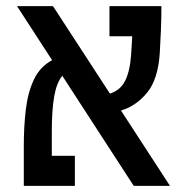

<svg xmlns="http://www.w3.org/2000/svg" viewBox="-20 -606 626 626"><path d="M416 0 183.1 -358.9Q164.6 -336.4 156.7 -291.7Q148.9 -247.1 148.9 -177.7V-98.1H224.1V0H57.6V-130.9Q57.6 -193.4 64.2 -249Q70.8 -304.7 90.6 -346.7Q110.4 -388.7 149.9 -409.7L35.6 -585.9H152.8L338.4 -300.8Q372.1 -311.5 387.7 -342Q403.3 -372.6 407.2 -424.3Q408.2 -439.5 409.2 -455.6Q410.2 -471.7 411.1 -487.8H336.9V-585.9H506.3Q506.3 -547.4 504.6 -506.1Q502.9 -464.8 501 -434.1Q495.6 -347.7 459.7 -304Q423.8 -260.3 374.5 -245.6L534.2 0Z"/></svg>

Font: Cascadia Code NF
Style: Regular
Weight: 400
Monospace: yes
Designer: Aaron Bell
Foundry: Saja Typeworks
Version: Version 2404.023; ttfautohint (v1.8.4)